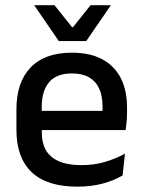

<svg xmlns="http://www.w3.org/2000/svg" viewBox="-20 -704 546 736"><path d="M276.5 11.5Q159.5 11.5 101.2 -44.2Q43 -100 43 -205V-285Q43 -388.5 97.2 -445.2Q151.5 -502 255.5 -502Q326 -502 373 -476.2Q420 -450.5 443.5 -403.5Q467 -356.5 467 -292V-273.5Q467 -256.5 465.5 -239Q464 -221.5 461.5 -205.5H371.5Q372.5 -231.5 372.8 -254.5Q373 -277.5 373 -296.5Q373 -337 360 -365Q347 -393 321 -407.8Q295 -422.5 255.5 -422.5Q197 -422.5 168.5 -389.2Q140 -356 140 -294.5V-248.5L140.5 -237V-193.5Q140.5 -166 148.8 -143.5Q157 -121 175.2 -104.8Q193.5 -88.5 222.5 -79.8Q251.5 -71 293 -71Q340 -71 381.2 -83Q422.5 -95 459 -115L450 -31.5Q417 -12 373.2 -0.2Q329.5 11.5 276.5 11.5ZM95 -205.5V-279H441.5V-205.5ZM205.5 -546.5 112 -682.5V-684H189L256 -600H260L327 -684H404V-682.5L310.5 -546.5Z"/></svg>

Font: Anek Latin Medium
Style: Regular
Weight: 500
Designer: Yesha Goshar
Foundry: Ek Type
Version: Version 1.003